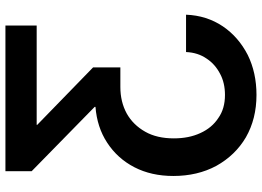

<svg xmlns="http://www.w3.org/2000/svg" viewBox="-152 -618 988 725"><g transform="rotate(-90 342.5 -256.0)"><path d="M649 -48Q646 30 605 91Q565 150 497 185Q430 218 346 218Q256 218 186 178Q118 138 78 66Q40 -5 40 -96Q40 -179 73 -243Q106 -307 166 -346Q224 -384 301 -390V-393L58 -631V-730H608V-612H233V-610L450 -399V-296H376Q320 -296 276 -272Q233 -248 207 -202Q182 -158 182 -94Q182 -37 202 6Q222 50 259 74Q294 99 346 99Q391 99 425 81Q462 62 483 30Q506 -3 508 -48Z"/></g></svg>

Font: Sinter Bold
Style: Regular
Weight: 700
Foundry: Adobe & rsms
Version: Version 1.000